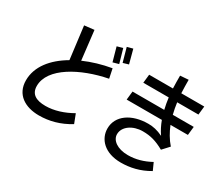

<svg xmlns="http://www.w3.org/2000/svg" viewBox="-145 -1225 1891 1635"><g transform="rotate(30 800.0 -407.5)"><path d="M799 -717 763 -852 707 -837 745 -701ZM713 -527 694 -619C600 -603 510 -576 430 -541L397 -825L301 -814L341 -495C199 -412 106 -297 106 -162C106 -22 215 43 350 43C452 43 550 17 648 -43L614 -131C532 -84 443 -55 358 -55C265 -55 210 -87 210 -167C210 -344 458 -477 713 -527ZM725 -678 686 -814 630 -798 668 -662Z M1457 -289C1416 -336 1385 -390 1362 -448H1533L1542 -532H1336C1327 -568 1320 -605 1315 -643H1524L1533 -727H1307C1305 -770 1304 -813 1304 -858L1223 -852C1223 -811 1223 -769 1225 -727H991L982 -643H1232C1237 -606 1243 -568 1252 -532H940L931 -448H1277C1293 -405 1313 -364 1339 -327C1285 -353 1241 -362 1195 -362C1031 -362 912 -280 912 -154C912 -50 995 42 1155 42C1244 42 1337 22 1428 -32L1396 -103C1325 -64 1252 -43 1176 -43C1070 -43 1007 -93 1007 -152C1007 -228 1090 -283 1186 -283C1263 -283 1319 -267 1397 -224Z"/></g></svg>

Font: Smiley Sans Oblique
Style: Regular
Weight: 400
Italic angle: -8°
Designer: oooooohmygosh, Nagisa Chen, Janine Sui, Heda Shi, Jian Li
Foundry: atelierAnchor
Version: Version 2.0.1